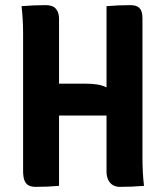

<svg xmlns="http://www.w3.org/2000/svg" viewBox="-20 -724 640 748"><path d="M64 -700Q89 -702 111 -703Q133 -704 158 -704Q186 -704 198 -689.5Q210 -675 210 -651Q210 -569 210 -488Q210 -407 210 -325.5Q210 -244 210 -162.5Q210 -81 210 0Q187 2 165.5 3Q144 4 119 4Q103 4 92 -1.5Q81 -7 75.5 -20.5Q70 -34 70 -58Q70 -147 70 -236Q70 -325 70 -414Q70 -503 70 -592Q70 -621 68.5 -647.5Q67 -674 64 -700ZM77 -398H315Q338 -398 358 -395Q378 -392 394 -384L428 -396L442 -274H109Q99 -274 93 -277.5Q87 -281 83.5 -288.5Q80 -296 78.5 -306.5Q77 -317 77 -331ZM541 0Q517 2 495 3Q473 4 447 4Q431 4 419.5 -3Q408 -10 401.5 -23.5Q395 -37 395 -57Q395 -137 395 -217Q395 -297 395 -377.5Q395 -458 395 -538.5Q395 -619 395 -700Q419 -702 441 -703Q463 -704 487 -704Q499 -704 508 -701.5Q517 -699 523 -693Q529 -687 532 -677.5Q535 -668 535 -652Q535 -589 535 -522Q535 -455 535 -387Q535 -319 535 -249.5Q535 -180 535 -110Q535 -81 536.5 -53Q538 -25 541 0Z"/></svg>

Font: Rec Mono Semicasual
Style: Bold
Weight: 700
Version: Version 1.085; ttfautohint (v1.8.4.7-5d5b)